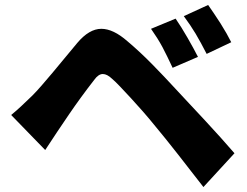

<svg xmlns="http://www.w3.org/2000/svg" viewBox="-20 -746 996 773"><path d="M687 -671Q698 -655 710.5 -635Q723 -615 735 -594Q747 -573 758 -553Q769 -533 777 -517L675 -473Q663 -498 653.5 -518Q644 -538 634 -556.5Q624 -575 613 -592.5Q602 -610 588 -630ZM818 -726Q829 -710 842 -691Q855 -672 868 -651.5Q881 -631 892 -611.5Q903 -592 911 -576L812 -529Q799 -554 788.5 -573.5Q778 -593 767.5 -610.5Q757 -628 745.5 -645Q734 -662 720 -681ZM25 -283Q48 -302 67 -320Q86 -338 110 -361Q126 -377 146.5 -400.5Q167 -424 190.5 -452Q214 -480 239.5 -511Q265 -542 291 -573Q339 -630 388 -630Q436 -630 493 -580Q544 -537 593.5 -486.5Q643 -436 687 -388Q711 -362 741.5 -329.5Q772 -297 804.5 -262Q837 -227 868 -192.5Q899 -158 924 -129L799 7Q777 -21 751 -54.5Q725 -88 698.5 -122Q672 -156 646.5 -187.5Q621 -219 601 -243Q580 -269 555.5 -297Q531 -325 507 -351Q483 -377 463 -398Q443 -419 431 -429Q411 -448 394 -448Q376 -448 359 -424Q306 -356 257.5 -285Q209 -214 162 -142Z"/></svg>

Font: Kinto Sans Black
Style: Regular
Weight: 900
Designer: Authors: Ryoko NISHIZUKA  (kana & ideographs); Paul D. Hunt (Latin, Greek & Cyrillic); Wenlong ZHANG  (bopomofo); Sandol
Foundry: Adobe Systems Incorporated, ookami Inc.
Version: Version 0.001